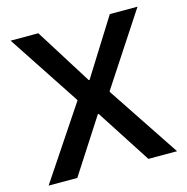

<svg xmlns="http://www.w3.org/2000/svg" viewBox="-106 -821 898 922"><g transform="rotate(-15 343.0 -360.0)"><path d="M344.7 -270.5H340.8L166 0H23.4L262.7 -358.4V-362.3L27.3 -719.7H165L340.8 -439.5H344.7L520.5 -719.7H658.2L423.8 -362.3V-358.4L662.1 0H519.5Z"/></g></svg>

Font: Reddit Sans Chocolate SemiBold
Style: Regular
Weight: 600
Designer: Stephen Hutchings
Foundry: Reddit
Version: Version 1.011